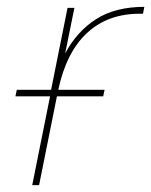

<svg xmlns="http://www.w3.org/2000/svg" viewBox="-20 -540 441 560"><path d="M74 0 126 -259H25L29 -278H129L177 -517H197L170 -384Q204 -448 260 -484Q316 -520 401 -520L397 -500H388Q294 -500 233.5 -443.5Q173 -387 150 -278H285L281 -259H146L94 0Z"/></svg>

Font: Montserrat Thin
Style: Italic
Weight: 100
Italic angle: -11.3°
Designer: Julieta Ulanovsky
Foundry: Julieta Ulanovsky
Version: Version 9.000; ttfautohint (v1.8.4.7-5d5b)